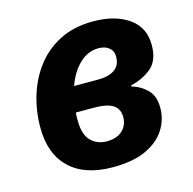

<svg xmlns="http://www.w3.org/2000/svg" viewBox="-88 -645 749 744"><g transform="rotate(-15 286.5 -273.0)"><path d="M277 10Q165 10 104.5 -47.5Q44 -105 44 -211Q44 -279 63.5 -341Q83 -403 121 -451.5Q159 -500 215.5 -528Q272 -556 347 -556Q435 -556 489.5 -518Q544 -480 544 -409Q544 -348 510.5 -319Q477 -290 426 -278V-274Q461 -264 487 -238.5Q513 -213 513 -165Q513 -119 488 -79Q463 -39 411 -14.5Q359 10 277 10ZM212 -333H310Q352 -333 375.5 -350Q399 -367 399 -401Q399 -424 383 -437Q367 -450 341 -450Q298 -450 264.5 -418Q231 -386 212 -333ZM279 -93Q320 -93 342.5 -114Q365 -135 365 -168Q365 -200 341.5 -216Q318 -232 263 -232H192Q191 -225 191 -217Q191 -209 191 -201Q191 -143 216.5 -118Q242 -93 279 -93Z"/></g></svg>

Font: Noto IKEA Latin
Style: Bold Italic
Weight: 700
Italic angle: -12°
Designer: Monotype Design Team
Foundry: Monotype Imaging Inc.
Version: Version 1.0